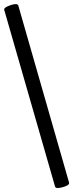

<svg xmlns="http://www.w3.org/2000/svg" viewBox="-74 -759 359 944"><path d="M210.4 165.5Q199.2 165.5 196.8 158.7L-53.2 -710.4Q-56.6 -721.7 -22.9 -733.4Q-6.8 -738.8 2.4 -738.8Q14.2 -738.8 16.1 -731.4L265.6 138.7Q269 151.9 234.9 161.1Q219.7 165.5 210.4 165.5Z"/></svg>

Font: JuniusX
Style: Bold
Weight: 700
Designer: Peter S. Baker
Foundry: Briery Creek Software
Version: Version 1.004